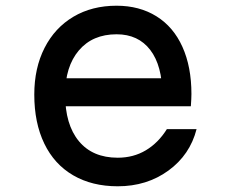

<svg xmlns="http://www.w3.org/2000/svg" viewBox="-20 -636 790 672"><path d="M585 -362 548 -305Q548 -406 506 -461Q464 -516 388 -516Q304 -516 256 -459.5Q208 -403 208 -305Q208 -200 256 -142Q304 -84 392 -84Q447 -84 490.5 -110Q534 -136 564 -184H668Q645 -94 569.5 -39Q494 16 392 16Q302 16 236 -22.5Q170 -61 135 -133.5Q100 -206 100 -305Q100 -398 136 -468.5Q172 -539 237 -577.5Q302 -616 388 -616Q468 -616 527.5 -579Q587 -542 618.5 -472Q650 -402 650 -307Q650 -292 648 -264H185V-362Z"/></svg>

Font: Martian Mono VF sWd Rg
Style: Regular
Weight: 400
Width: 6
Monospace: yes
Designer: Roman Shamin
Foundry: Evil Martians
Version: Version 1.100